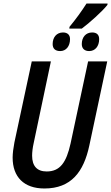

<svg xmlns="http://www.w3.org/2000/svg" viewBox="-20 -1064 633 1094"><path d="M375 -901H446C488 -932 563 -999 592 -1036L593 -1044H473C445 -1000 413 -956 376 -911ZM488 -773C522 -773 545 -800 545 -841C545 -867 530 -879 505 -879C469 -879 446 -852 446 -813C446 -786 463 -773 488 -773ZM323 -773C356 -773 379 -800 379 -841C379 -866 364 -879 339 -879C303 -879 280 -852 280 -813C280 -786 296 -773 323 -773ZM233 10C386 10 457 -85 489 -235L591 -714H482L382 -246C358 -138 322 -87 246 -87C191 -87 163 -118 163 -177C163 -196 166 -223 172 -249L270 -714H161L62 -252C56 -221 52 -189 52 -166C52 -56 116 10 233 10Z"/></svg>

Font: Noto Sans Display SemiCondensed Medium
Style: Italic
Weight: 500
Width: 4
Italic angle: -12°
Designer: Monotype Design Team
Foundry: Monotype Imaging Inc.
Version: Version 1.900